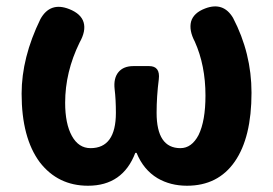

<svg xmlns="http://www.w3.org/2000/svg" viewBox="-20 -579 873 613"><path d="M261 14Q165 14 107 -61Q49 -139 49 -280Q49 -395 109 -518Q140 -574 201 -550Q239 -535 247 -507.5Q255 -480 234 -443Q188 -349 188 -251Q188 -184 209.5 -145Q231 -106 269 -106Q350 -106 350 -219Q350 -261 346 -294Q342 -329 358 -348.5Q374 -368 406 -368H414H456Q492 -368 487 -326Q480 -271 480 -219Q480 -106 556 -106Q592 -106 614 -148Q636 -193 636 -274Q636 -370 602 -446Q583 -482 590 -510Q598 -538 635 -552Q693 -574 724 -522Q783 -409 783 -283Q783 -140 729.5 -63Q676 14 577 14Q524 14 483 -10Q438 -37 416 -91H412Q372 14 261 14Z"/></svg>

Font: GenSenRounded2 TW B
Style: Regular
Weight: 700
Version: Version 2.000;PS 2;hotconv 16.6.51;makeotf.lib2.5.65220 DEVE